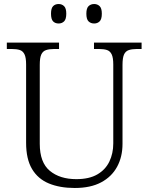

<svg xmlns="http://www.w3.org/2000/svg" viewBox="-20 -926 740 956"><path d="M352 10Q278 10 223.5 -12.5Q169 -35 139.5 -84.5Q110 -134 110 -215V-605Q110 -639 102 -655.5Q94 -672 78.5 -677Q63 -682 40 -682H14V-714H274V-682H248Q225 -682 209 -676.5Q193 -671 185.5 -654.5Q178 -638 178 -603V-210Q178 -117 228 -75.5Q278 -34 360 -34Q424 -34 464.5 -57.5Q505 -81 524.5 -121.5Q544 -162 544 -212V-605Q544 -639 536 -655.5Q528 -672 512.5 -677Q497 -682 474 -682H448V-714H685V-682H660Q637 -682 621 -676.5Q605 -671 597.5 -654.5Q590 -638 590 -603V-210Q590 -145 563 -95.5Q536 -46 483.5 -18Q431 10 352 10ZM449 -809Q432 -809 421 -819.5Q410 -830 410 -858Q410 -885 421 -895.5Q432 -906 449 -906Q465 -906 476 -895.5Q487 -885 487 -858Q487 -830 476 -819.5Q465 -809 449 -809ZM272 -809Q255 -809 244.5 -819.5Q234 -830 234 -858Q234 -885 244.5 -895.5Q255 -906 272 -906Q288 -906 299 -895.5Q310 -885 310 -858Q310 -830 299 -819.5Q288 -809 272 -809Z"/></svg>

Font: Noto Serif Khmer Light
Style: Regular
Weight: 300
Version: Version 2.003